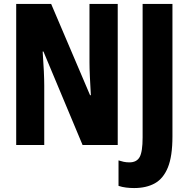

<svg xmlns="http://www.w3.org/2000/svg" viewBox="-20 -734 954 972"><path d="M576 0H398L200 -473H196Q200 -417 202 -373.5Q204 -330 204 -300V0H62V-714H239L436 -252H440Q437 -304 435 -346Q433 -388 433 -419V-714H576ZM659 218Q638 218 618 215.5Q598 213 580 207V78Q592 82 605.5 85Q619 88 635 88Q672 88 687 61Q702 34 702 -38V-714H853V-43Q853 57 830 113.5Q807 170 764 194Q721 218 659 218Z"/></svg>

Font: Noto Sans ExtraCondensed ExtraBold
Style: Regular
Weight: 800
Width: 2
Designer: Monotype Design Team
Foundry: Monotype Imaging Inc.
Version: Version 2.013; ttfautohint (v1.8.4.7-5d5b)